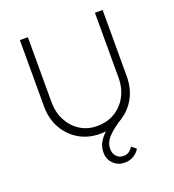

<svg xmlns="http://www.w3.org/2000/svg" viewBox="-161 -825 1065 1173"><g transform="rotate(-20 371.5 -238.5)"><path d="M368 6Q291 6 231 -29.5Q171 -65 136.5 -127Q102 -189 102 -269V-700H154V-278Q154 -211 182 -158Q210 -105 258 -75Q306 -45 368 -45Q433 -45 483 -75Q533 -105 561.5 -158Q590 -211 590 -278V-700H640V-269Q640 -192 607.5 -131.5Q575 -71 518 -35H519Q463 -1 428 35Q393 71 393 114Q393 144 411 163Q429 182 456 182Q477 182 492 171.5Q507 161 517 144L547 167Q535 191 508.5 207Q482 223 450 223Q407 223 377 194.5Q347 166 347 120Q347 85 363 56.5Q379 28 405 4Q387 6 368 6Z"/></g></svg>

Font: Readex Pro ExtraLight
Style: Regular
Weight: 200
Designer: Bonnie Shaver-Troup, Thomas Jockin
Foundry: Lexend
Version: Version 1.203; ttfautohint (v1.8.3)